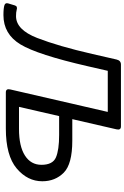

<svg xmlns="http://www.w3.org/2000/svg" viewBox="157 -926 755 1168"><g transform="rotate(90 535.0 -342.5)"><path d="M-17.6 8.3Q-32.7 2.9 -27.8 -14.2L-15.6 -54.7Q-10.3 -72.8 12.2 -65.9Q24.9 -62 49.8 -62Q132.3 -62 182.4 -190.7Q232.4 -319.3 279.8 -525.9L313.5 -673.3Q319.8 -700.2 344.2 -700.2H720.2Q744.6 -700.2 738.3 -673.3L676.3 -404.3H807.1Q949.7 -404.3 1002 -352.3Q1054.2 -300.3 1054.2 -221.7Q1054.2 -131.8 976.1 -65.9Q897.9 0 733.4 0H513.7Q489.3 0 495.6 -26.9L632.3 -620.1H382.3L354.5 -498.5Q284.2 -191.9 221.4 -88.6Q158.7 14.6 43.5 14.6Q0.5 14.6 -17.6 8.3ZM601.6 -80.1H736.3Q841.3 -80.1 897.7 -116.2Q954.1 -152.3 954.1 -216.8Q954.1 -285.6 908.7 -304.9Q863.3 -324.2 772.9 -324.2H657.7Z"/></g></svg>

Font: Istok Web
Style: Italic
Weight: 400
Italic angle: -13°
Designer: Andrey V. Panov
Foundry: Andrey V. Panov
Version: Version 1.0.2g